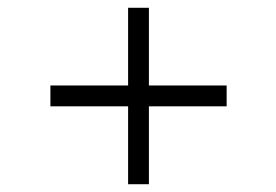

<svg xmlns="http://www.w3.org/2000/svg" viewBox="-20 -537 707 491"><path d="M307.6 -265.1H108.9V-318.4H307.6V-517.1H360.8V-318.4H559.6V-265.1H360.8V-65.9H307.6Z"/></svg>

Font: Selawik Semilight
Style: Regular
Weight: 300
Designer: Aaron Bell
Foundry: Microsoft Corporation
Version: Version 1.01